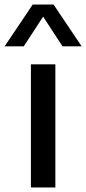

<svg xmlns="http://www.w3.org/2000/svg" viewBox="-60 -828 380 848"><path d="M76.5 0V-544H184.5V0ZM-39.5 -623.5 84.5 -808H176.5L300.5 -623.5H216L130.5 -754.5L45 -623.5Z"/></svg>

Font: Encode Sans SmExp Md
Style: Regular
Weight: 500
Width: 6
Designer: Multiple Designers
Foundry: Impallari Type
Version: Version 3.002; ttfautohint (v1.8.3) -l 8 -r 50 -G 200 -x 14 